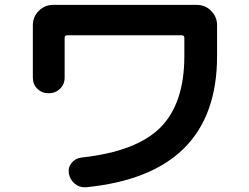

<svg xmlns="http://www.w3.org/2000/svg" viewBox="-20 -747 1040 802"><path d="M117.2 -422.9V-641.6Q117.2 -676.8 142.1 -701.7Q167 -726.6 202.1 -726.6H801.8Q836.9 -726.6 861.8 -701.7Q886.7 -676.8 886.7 -641.6V-512.7Q886.7 -18.6 338.9 35.2Q312.5 37.1 292.5 20.5Q272.5 3.9 267.6 -22.5Q263.7 -47.9 279.3 -66.9Q294.9 -85.9 320.3 -88.9Q550.8 -114.3 650.4 -214.8Q750 -315.4 750 -512.7V-588.9Q750 -599.6 739.3 -599.6H260.7Q250 -599.6 250 -588.9V-422.9Q250 -394.5 230.5 -376Q210.9 -357.4 183.1 -357.4Q155.3 -357.4 136.2 -376Q117.2 -394.5 117.2 -422.9Z"/></svg>

Font: Rounded-X Mgen+ 1m bold
Style: Bold
Weight: 700
Designer: [Source Han Sans]
Ryoko NISHIZUKA  (kana & ideographs); Paul D. Hunt (Latin, Greek & Cyrillic); Wenlong ZHANG  (bopomofo
Version: Version 1.059.20150602